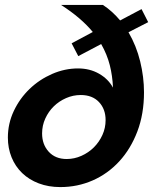

<svg xmlns="http://www.w3.org/2000/svg" viewBox="-20 -750 632 780"><path d="M582 -660 502 -619Q534 -564 549.5 -500.5Q565 -437 565 -375Q565 -287 538 -216Q511 -145 464.5 -94.5Q418 -44 356.5 -17Q295 10 225 10Q177 10 137.5 -5Q98 -20 70 -47Q42 -74 27 -111Q12 -148 12 -191Q12 -248 36 -299Q60 -350 100 -388.5Q140 -427 191.5 -449.5Q243 -472 297 -472Q345 -472 382.5 -450.5Q420 -429 439 -394Q437 -442 426 -485.5Q415 -529 391 -571L298 -522L271 -574L357 -620Q334 -648 302 -675.5Q270 -703 228 -730H398Q418 -717 435.5 -701Q453 -685 468 -667L555 -713ZM151 -208Q151 -163 178 -133.5Q205 -104 251 -104Q282 -104 311 -117Q340 -130 361.5 -151.5Q383 -173 396 -201.5Q409 -230 409 -262Q409 -307 382 -335.5Q355 -364 308 -364Q277 -364 248.5 -351.5Q220 -339 198.5 -318Q177 -297 164 -268.5Q151 -240 151 -208Z"/></svg>

Font: PTCRaleway
Style: Bold Italic
Weight: 700
Italic angle: -12°
Designer: Matt McInerney, Pablo Impallari, Rodrigo Fuenzalida
Foundry: Matt McInerney, Pablo Impallari, Rodrigo Fuenzalida
Version: Version 3.000g; ttfautohint (v1.5) -l 8 -r 28 -G 28 -x 14 -D